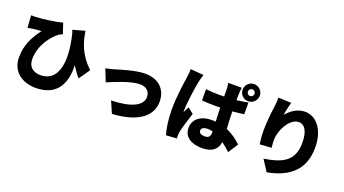

<svg xmlns="http://www.w3.org/2000/svg" viewBox="-67 -1552 4133 2307"><g transform="rotate(20 2000.0 -398.5)"><path d="M77 -731 88 -575C112 -580 127 -582 150 -585C175 -588 228 -594 260 -595C164 -466 113 -357 113 -207C113 -17 263 71 425 71C707 71 786 -131 775 -347C806 -297 838 -252 873 -213L970 -354C814 -499 774 -652 755 -779L602 -737L618 -689C705 -328 644 -93 428 -93C336 -93 270 -139 270 -242C270 -426 394 -569 466 -623C481 -633 499 -641 514 -647L469 -781C399 -757 233 -736 135 -731C116 -730 96 -730 77 -731Z M1133 -437 1195 -280C1293 -322 1481 -400 1593 -400C1672 -400 1722 -354 1722 -285C1722 -164 1565 -104 1330 -98L1395 51C1739 30 1884 -108 1884 -282C1884 -442 1776 -541 1608 -541C1485 -541 1313 -485 1246 -465C1217 -456 1163 -442 1133 -437Z M2269 -765 2102 -779C2101 -741 2095 -696 2091 -666C2080 -592 2052 -404 2052 -251C2052 -115 2072 2 2093 70L2229 61C2228 44 2228 26 2228 15C2228 5 2231 -18 2234 -32C2246 -90 2277 -191 2307 -281L2233 -339C2220 -310 2208 -291 2196 -262C2195 -266 2195 -282 2195 -285C2195 -378 2229 -611 2241 -663C2245 -681 2260 -742 2269 -765ZM2838 -761C2838 -785 2856 -804 2880 -804C2904 -804 2923 -786 2923 -761C2923 -737 2904 -719 2880 -719C2856 -719 2838 -737 2838 -761ZM2771 -761C2771 -700 2819 -652 2880 -652C2941 -652 2990 -700 2990 -761C2990 -822 2941 -871 2880 -871C2819 -871 2771 -822 2771 -761ZM2604 -165V-158C2604 -103 2585 -77 2536 -77C2494 -77 2459 -89 2459 -124C2459 -156 2490 -174 2536 -174C2559 -174 2581 -171 2604 -165ZM2754 -778H2581C2585 -757 2589 -724 2589 -709L2591 -607L2534 -606C2474 -606 2414 -609 2356 -615L2357 -471C2416 -467 2476 -465 2535 -465L2592 -466C2593 -403 2596 -342 2599 -289C2582 -290 2566 -291 2548 -291C2409 -291 2317 -219 2317 -107C2317 6 2410 67 2551 67C2682 67 2744 9 2757 -85C2791 -60 2827 -30 2864 5L2945 -122C2901 -164 2839 -216 2754 -251C2750 -310 2745 -382 2744 -473C2795 -477 2845 -482 2890 -489V-639C2844 -630 2795 -622 2744 -617L2747 -711C2748 -733 2750 -759 2754 -778Z M3374 -811 3209 -818C3209 -791 3206 -745 3201 -703C3185 -587 3175 -477 3175 -384C3175 -316 3182 -252 3188 -213L3337 -223C3332 -267 3331 -298 3331 -319C3331 -451 3428 -626 3542 -626C3613 -626 3664 -556 3664 -404C3664 -167 3515 -102 3290 -67L3382 74C3657 23 3829 -118 3829 -404C3829 -630 3714 -768 3571 -768C3467 -768 3389 -706 3337 -643C3343 -691 3364 -776 3374 -811Z"/></g></svg>

Font: ChiuKong Gothic MN Heavy
Style: Regular
Weight: 900
Designer: Ryoko NISHIZUKA 西塚涼子 (kana, bopomofo & ideographs); Paul D. Hunt (Latin, Greek & Cyrillic); Sandoll Communications 산돌커뮤니
Foundry: Adobe
Version: Version 1.300